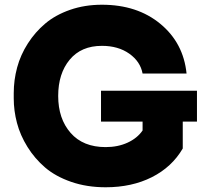

<svg xmlns="http://www.w3.org/2000/svg" viewBox="-20 -772 873 812"><path d="M426.8 20Q347.2 20 281 -2.9Q214.8 -25.9 170.9 -63.5Q127 -101.1 96.2 -150.6Q65.4 -200.2 51.8 -252Q38.1 -303.7 38.1 -356V-377.9Q38.1 -433.6 52.5 -486.8Q66.9 -540 97.7 -588.1Q128.4 -636.2 171.6 -672.6Q214.8 -709 276.6 -730.5Q338.4 -752 411.1 -752Q560.5 -752 658.2 -671.1Q755.9 -590.3 769 -460.9H583Q573.7 -511.7 526.9 -544.9Q480 -578.1 411.1 -578.1Q323.2 -578.1 274.7 -519.5Q226.1 -460.9 226.1 -366.2Q226.1 -270 278.6 -210Q331.1 -149.9 426.8 -149.9Q478.5 -149.9 519.5 -168.7Q560.5 -187.5 583 -220.2V-257.8H407.2V-388.2H813V-257.8H752.9V-144Q707 -65.4 622.3 -22.7Q537.6 20 426.8 20Z"/></svg>

Font: Sora ExtraBold
Style: Regular
Weight: 800
Designer: Jonathan Barnbrook, Julián Moncada
Foundry: Barnbrook Fonts
Version: Version 2.000